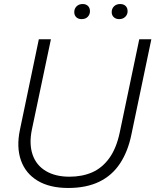

<svg xmlns="http://www.w3.org/2000/svg" viewBox="-20 -924 772 954"><path d="M319 10Q227 10 167 -26Q107 -62 84 -127.5Q61 -193 79 -279L173 -729H233L138 -278Q124 -208 142 -155.5Q160 -103 207.5 -74.5Q255 -46 325 -46Q388 -46 437.5 -67.5Q487 -89 522.5 -137.5Q558 -186 575 -266L672 -729H732L633 -256Q616 -172 576.5 -112Q537 -52 473 -21Q409 10 319 10ZM572 -829Q556 -829 545.5 -838.5Q535 -848 535 -864Q535 -881 546.5 -892.5Q558 -904 577 -904Q594 -904 604 -894.5Q614 -885 614 -868Q614 -852 602.5 -840.5Q591 -829 572 -829ZM385 -829Q369 -829 359 -838.5Q349 -848 349 -864Q349 -881 360.5 -892.5Q372 -904 391 -904Q407 -904 417 -894.5Q427 -885 427 -868Q427 -852 416 -840.5Q405 -829 385 -829Z"/></svg>

Font: Mona Sans ExtraLight Light
Style: Italic
Weight: 300
Italic angle: -11.6951°
Version: Version 2.000